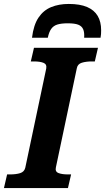

<svg xmlns="http://www.w3.org/2000/svg" viewBox="-48 -952 532 972"><path d="M300 -932Q250 -932 211 -916Q172 -900 147 -863Q122 -826 114 -761H194Q200 -790 211.5 -806Q223 -822 243 -828Q263 -834 295 -834Q330 -834 348 -827Q366 -820 373 -804Q380 -788 378 -761H461Q463 -771 463.5 -780Q464 -789 464 -799Q464 -842 446.5 -871.5Q429 -901 393 -916.5Q357 -932 300 -932ZM80 -103 186 -605Q190 -627 172 -634Q154 -641 124 -641H108L124 -710H448L432 -641H417Q388 -641 366.5 -634.5Q345 -628 341 -607L235 -105Q230 -83 248 -76Q266 -69 296 -69H312L296 0H-28L-12 -69H3Q33 -69 54 -75.5Q75 -82 80 -103Z"/></svg>

Font: Roboto Serif 20pt SemiBold
Style: Italic
Weight: 600
Italic angle: -10°
Version: Version 1.007